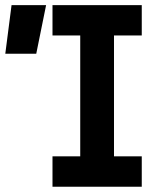

<svg xmlns="http://www.w3.org/2000/svg" viewBox="-29 -713 635 733"><path d="M277.3 0V-693.4H406.2V0ZM171.4 0V-116.2H512.2V0ZM-8.8 -507.8 15.1 -693.4H147L109.4 -507.8ZM171.4 -577.6V-693.4H512.2V-577.6Z"/></svg>

Font: Cascadia Mono
Style: Regular
Weight: 400
Monospace: yes
Designer: Aaron Bell
Foundry: Saja Typeworks
Version: Version 2102.003